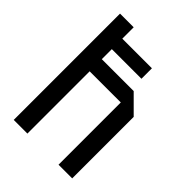

<svg xmlns="http://www.w3.org/2000/svg" viewBox="-205 -797 894 894"><g transform="rotate(45 242.5 -350.0)"><path d="M50 0V-700H140V-490H350L435 -405V0H345V-410H140V0ZM60 -556V-625H335V-556Z"/></g></svg>

Font: Tektur SemiCondensed
Style: Regular
Weight: 400
Width: 4
Designer: Adam Jagosz
Foundry: Adam Jagosz
Version: Version 1.005;gftools[0.9.30]